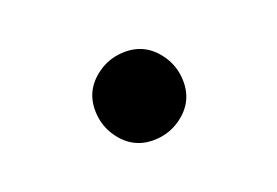

<svg xmlns="http://www.w3.org/2000/svg" viewBox="-24 -1161 147 102"><g transform="rotate(5 50.0 -1110.0)"><path d="M25 -1110Q25 -1104 28.5 -1098Q32 -1092 38 -1088.5Q44 -1085 50 -1085Q56 -1085 62 -1088.5Q68 -1092 71.5 -1098Q75 -1104 75 -1110Q75 -1116 71.5 -1122Q68 -1128 62 -1131.5Q56 -1135 50 -1135Q44 -1135 38 -1131.5Q32 -1128 28.5 -1122Q25 -1116 25 -1110Z"/></g></svg>

Font: Linefont ExtraLight
Style: Regular
Weight: 250
Monospace: yes
Version: Version 3.002;gftools[0.9.33]